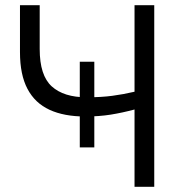

<svg xmlns="http://www.w3.org/2000/svg" viewBox="-20 -720 712 740"><path d="M287.5 -152V-482H343.5V-152ZM498.5 0V-298Q452 -285.5 406.8 -278.2Q361.5 -271 308.5 -271Q227 -271 171 -296.8Q115 -322.5 86 -377.2Q57 -432 57 -519V-700H133V-531Q133 -429 179.5 -387Q226 -345 313.5 -345Q370 -345 413.2 -350.8Q456.5 -356.5 498.5 -366.5V-700H574.5V0Z"/></svg>

Font: Geologica Roman ExtraLight
Style: Regular
Weight: 250
Designer: Sindre Bremnes, Frode Helland
Foundry: Monokrom Skriftforlag AS
Version: Version 1.010;gftools[0.9.28]